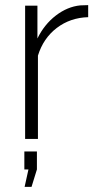

<svg xmlns="http://www.w3.org/2000/svg" viewBox="-20 -542 381 749"><path d="M103 187H76L91 119H75V49H124V119ZM324 -522V-475Q254 -473 201.5 -433Q149 -393 128 -325V0H78V-520H126V-392Q153 -447 198 -481.5Q243 -516 293 -521Q306 -522 324 -522Z"/></svg>

Font: Raleway
Style: Light
Weight: 300
Designer: Matt McInerney, Pablo Impallari, Rodrigo Fuenzalida
Foundry: Matt McInerney, Pablo Impallari, Rodrigo Fuenzalida
Version: Version 3.000